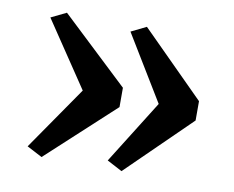

<svg xmlns="http://www.w3.org/2000/svg" viewBox="-62 -626 805 661"><g transform="rotate(10 340.5 -296.0)"><path d="M401 -548 622 -327V-259.5L401 -43.5L348 -71.5L487 -293.5L348 -522ZM121.5 -548 356 -327V-259.5L121.5 -43.5L68 -71.5L221.5 -293.5L68 -522Z"/></g></svg>

Font: Merriweather 36pt
Style: Bold
Weight: 700
Designer: Eben Sorkin
Foundry: Eben Sorkin
Version: Version 2.100